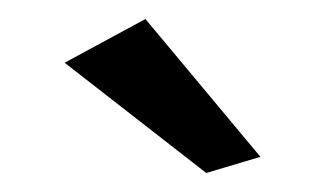

<svg xmlns="http://www.w3.org/2000/svg" viewBox="-20 -803 354 202"><path d="M254 -638 133 -783 48 -737 197 -621Z"/></svg>

Font: Bluebird
Style: LiNrw
Weight: 300
Designer: Jasper
Foundry: Cannot Into Space Fonts
Version: Version 0.98